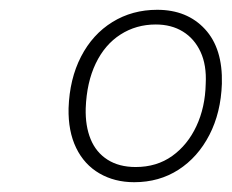

<svg xmlns="http://www.w3.org/2000/svg" viewBox="-20 -757 473 392"><path d="M254 -385Q214 -385 183 -403Q152 -421 135.5 -455Q119 -489 120 -536Q122 -596 145.5 -641.5Q169 -687 209.5 -712Q250 -737 301 -737Q362 -737 398.5 -697.5Q435 -658 433 -586Q431 -527 407.5 -481.5Q384 -436 344.5 -410.5Q305 -385 254 -385ZM257 -416Q300 -416 331.5 -438.5Q363 -461 381 -499.5Q399 -538 400 -586Q402 -624 389.5 -651Q377 -678 353.5 -692.5Q330 -707 298 -707Q258 -707 226 -686.5Q194 -666 175.5 -627.5Q157 -589 155 -536Q154 -500 165 -473Q176 -446 199.5 -431Q223 -416 257 -416Z"/></svg>

Font: Mona Sans
Style: Italic
Weight: 200
Italic angle: -11.6951°
Designer: Deni Anggara
Foundry: GitHub
Version: Version 2.000